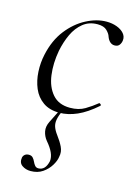

<svg xmlns="http://www.w3.org/2000/svg" viewBox="-106 -457 557 789"><g transform="rotate(15 172.5 -62.0)"><path d="M156 13Q114 13 86.5 -6.5Q59 -26 45.5 -58Q32 -90 30 -128Q28 -166 36 -202Q50 -266 84 -309.5Q118 -353 162 -376Q206 -399 248 -399Q272 -399 292 -391.5Q312 -384 323 -371Q334 -358 332 -342Q331 -331 324.5 -322Q318 -313 304 -313Q293 -313 284.5 -320.5Q276 -328 271 -342Q268 -353 255 -366Q242 -379 215 -379Q179 -379 153.5 -358.5Q128 -338 112.5 -305Q97 -272 89 -232Q79 -177 85.5 -128Q92 -79 118.5 -48.5Q145 -18 193 -18Q230 -18 256 -33.5Q282 -49 304 -67Q307 -69 311 -65Q315 -61 312 -58Q270 -21 231.5 -4Q193 13 156 13ZM104 275Q83 275 67.5 264Q52 253 56 230Q58 222 64.5 217Q71 212 81 212Q92 212 98 218.5Q104 225 108 234Q112 243 117.5 249.5Q123 256 132 256Q162 256 171 215Q173 198 164.5 179Q156 160 137 138Q124 122 120 102Q116 82 127 60L157 0H168Q157 24 153.5 41.5Q150 59 155 73.5Q160 88 172 104Q188 125 198 145.5Q208 166 203 188Q201 205 188.5 225.5Q176 246 155 260.5Q134 275 104 275Z"/></g></svg>

Font: Cormorant Light
Style: Italic
Weight: 300
Italic angle: -10°
Designer: Christian Thalmann (Catharsis Fonts)
Foundry: Catharsis Fonts
Version: Version 4.000